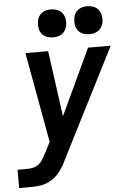

<svg xmlns="http://www.w3.org/2000/svg" viewBox="-66 -793 729 1054"><g transform="rotate(-5 298.0 -266.0)"><path d="M-4 215V114H48Q66 114 83.5 110Q101 106 115 94Q129 82 138 65.5Q147 49 156 33L185 -23L95 -520H220L270 -157L440 -520H565L261 79Q256 90 250.5 100.5Q245 111 239 121H238Q224 146 203 166.5Q182 187 156 198.5Q130 210 102.5 212.5Q75 215 48 215ZM455 -593Q436 -593 419 -599.5Q402 -606 391.5 -620Q381 -634 378.5 -652Q376 -670 379 -689Q381 -702 387.5 -713.5Q394 -725 405 -733Q416 -741 429 -744Q442 -747 455 -747Q473 -747 490 -740.5Q507 -734 517.5 -720Q528 -706 531 -688Q534 -670 531 -651Q528 -638 521.5 -626.5Q515 -615 504 -607Q493 -599 480 -596Q467 -593 455 -593ZM255 -593Q236 -593 219 -599.5Q202 -606 191.5 -620Q181 -634 178.5 -652Q176 -670 179 -689Q181 -702 187.5 -713.5Q194 -725 205 -733Q216 -741 229 -744Q242 -747 255 -747Q273 -747 290 -740.5Q307 -734 317.5 -720Q328 -706 331 -688Q334 -670 331 -651Q328 -638 321.5 -626.5Q315 -615 304 -607Q293 -599 280 -596Q267 -593 255 -593Z"/></g></svg>

Font: Zed Sans Extended
Style: Bold Italic
Weight: 700
Width: 7
Italic angle: -9°
Designer: Belleve Invis
Foundry: Belleve Invis
Version: Version 1.0.0; ttfautohint (v1.8.4)